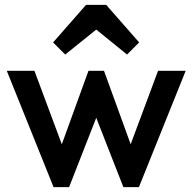

<svg xmlns="http://www.w3.org/2000/svg" viewBox="-20 -772 794 792"><path d="M201 0 8 -480H122L235 -177L345 -480H409L519 -177L632 -480H746L553 0H489L377 -286L265 0ZM249 -547 199 -597 335 -752H418L554 -597L504 -547L377 -650Z"/></svg>

Font: Outfit Medium
Style: Regular
Weight: 500
Designer: Rodrigo Fuenzalida
Foundry: fragTYPE
Version: Version 1.100; ttfautohint (v1.8.4.7-5d5b);gftools[0.9.27]